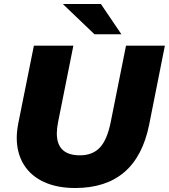

<svg xmlns="http://www.w3.org/2000/svg" viewBox="-20 -929 847 963"><path d="M64 -238Q64 -270 72 -312L150 -700H348L271 -315Q265 -285 265 -260Q265 -150 381 -150Q444 -150 480.5 -188.5Q517 -227 535 -315L612 -700H807L728 -303Q664 14 357 14Q266 14 200 -16.5Q134 -47 99 -104Q64 -161 64 -238ZM295 -909H486L589 -757H454Z"/></svg>

Font: Idrija
Style: Italic
Weight: 800
Italic angle: -11.3°
Designer: Julieta Ulanovsky
Foundry: Julieta Ulanovsky
Version: Version 7.200